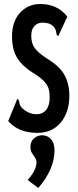

<svg xmlns="http://www.w3.org/2000/svg" viewBox="-20 -652 390 958"><path d="M167 11Q72 11 21 -48L62 -148L65 -158L73 -154Q76 -147 77 -137Q78 -127 89 -114Q121 -83 162 -82Q193 -82 210.5 -104Q228 -126 228 -167Q228 -188 223.5 -206Q219 -224 203.5 -242.5Q188 -261 155 -282Q92 -320 66 -362.5Q40 -405 40 -470Q40 -545 80 -588.5Q120 -632 181 -632Q267 -632 316 -569L275 -481L272 -473L264 -476Q261 -484 260 -494Q259 -504 249 -518Q236 -531 222 -535Q208 -539 192 -539Q167 -539 151.5 -522Q136 -505 136 -475Q136 -452 142 -434Q148 -416 165.5 -398Q183 -380 219 -357Q279 -320 302.5 -276.5Q326 -233 326 -175Q326 -91 282.5 -40Q239 11 167 11ZM171 286 118 246Q162 197 162 158Q162 145 154.5 134.5Q147 124 139.5 111.5Q132 99 132 80Q132 53 150 38Q168 23 190 23Q217 23 234.5 42.5Q252 62 252 98Q252 192 171 286Z"/></svg>

Font: Inconsolata ExtraCondensed ExtraBold
Style: Regular
Weight: 800
Width: 2
Monospace: yes
Designer: Raph Levien, Cyreal, Brenton Simpson
Foundry: Raph Levien, Cyreal, Google
Version: Version 3.001; ttfautohint (v1.8.2.53-6de2)